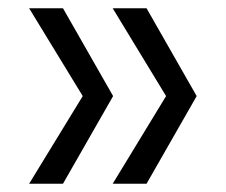

<svg xmlns="http://www.w3.org/2000/svg" viewBox="-20 -490 542 460"><path d="M451.2 -259.8 331.1 -49.8H250L377.9 -259.8L250 -470.2H331.1ZM49.8 -49.8 178.2 -259.8 49.8 -470.2H130.9L251 -259.8L130.9 -49.8Z"/></svg>

Font: TASA Orbiter Deck
Style: Regular
Weight: 400
Designer: Weizhong Zhang
Version: Version 1.000;Glyphs 3.1.2 (3151)